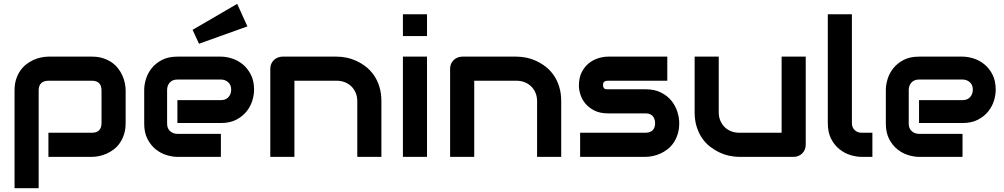

<svg xmlns="http://www.w3.org/2000/svg" viewBox="-20 -826 5289 1011"><path d="M641.6 -178.2Q641.6 -145.5 633.3 -119.4Q625 -93.3 611.3 -73.5Q597.7 -53.7 579.6 -39.8Q561.5 -25.9 541.7 -17.1Q522 -8.3 502 -4.2Q481.9 0 463.9 0H234.9V-127H463.9Q489.3 -127 502 -140.1Q514.6 -153.3 514.6 -178.2V-349.1Q514.6 -375.5 501.7 -388.2Q488.8 -400.9 463.9 -400.9H235.8Q210 -400.9 196.8 -387.9Q183.6 -375 183.6 -350.1V165H56.6V-350.1Q56.6 -382.8 64.9 -408.7Q73.2 -434.6 87.2 -454.3Q101.1 -474.1 119.1 -488Q137.2 -502 157 -510.7Q176.8 -519.5 197 -523.7Q217.3 -527.8 234.9 -527.8H463.9Q496.6 -527.8 522.5 -519.5Q548.3 -511.2 568.1 -497.6Q587.9 -483.9 601.8 -465.8Q615.7 -447.8 624.5 -428Q633.3 -408.2 637.5 -388.2Q641.6 -368.2 641.6 -350.1Z M1317.9 -353Q1317.9 -326.7 1308.6 -296.1Q1299.3 -265.6 1278.6 -239.5Q1257.8 -213.4 1224.4 -195.8Q1190.9 -178.2 1143.1 -178.2H914.1V-298.8H1143.1Q1168.9 -298.8 1183.1 -314.7Q1197.3 -330.6 1197.3 -354Q1197.3 -378.9 1181.4 -393.1Q1165.5 -407.2 1143.1 -407.2H914.1Q888.2 -407.2 874 -391.4Q859.9 -375.5 859.9 -352.1V-174.8Q859.9 -149.4 875.7 -135.3Q891.6 -121.1 915 -121.1H1143.1V0H914.1Q887.7 0 857.2 -9.3Q826.7 -18.6 800.5 -39.3Q774.4 -60.1 756.8 -93.5Q739.3 -127 739.3 -174.8V-353Q739.3 -379.4 748.5 -409.9Q757.8 -440.4 778.6 -466.6Q799.3 -492.7 832.8 -510.3Q866.2 -527.8 914.1 -527.8H1143.1Q1169.4 -527.8 1200 -518.6Q1230.5 -509.3 1256.6 -488.5Q1282.7 -467.8 1300.3 -434.3Q1317.9 -400.9 1317.9 -353ZM1282.7 -687 1027.8 -595.7 994.1 -668.9 1229 -805.7Z M1988.3 0H1861.3V-293Q1861.3 -317.9 1852.8 -337.6Q1844.2 -357.4 1829.6 -371.6Q1814.9 -385.7 1795.2 -393.3Q1775.4 -400.9 1752.4 -400.9H1530.3V0H1403.3V-464.8Q1403.3 -478 1408.2 -489.5Q1413.1 -501 1421.9 -509.5Q1430.7 -518.1 1442.4 -522.9Q1454.1 -527.8 1467.3 -527.8H1753.4Q1777.3 -527.8 1804 -522.5Q1830.6 -517.1 1856.7 -505.1Q1882.8 -493.2 1906.5 -474.9Q1930.2 -456.5 1948.5 -430.4Q1966.8 -404.3 1977.5 -370.1Q1988.3 -335.9 1988.3 -293Z M2228.5 -636.2H2101.6V-751H2228.5ZM2228.5 0H2101.6V-527.8H2228.5Z M2935.1 0H2808.1V-293Q2808.1 -317.9 2799.6 -337.6Q2791 -357.4 2776.4 -371.6Q2761.7 -385.7 2741.9 -393.3Q2722.2 -400.9 2699.2 -400.9H2477.1V0H2350.1V-464.8Q2350.1 -478 2355 -489.5Q2359.9 -501 2368.7 -509.5Q2377.4 -518.1 2389.2 -522.9Q2400.9 -527.8 2414.1 -527.8H2700.2Q2724.1 -527.8 2750.7 -522.5Q2777.3 -517.1 2803.5 -505.1Q2829.6 -493.2 2853.3 -474.9Q2877 -456.5 2895.3 -430.4Q2913.6 -404.3 2924.3 -370.1Q2935.1 -335.9 2935.1 -293Z M3556.6 -178.2Q3556.6 -145.5 3548.3 -119.4Q3540 -93.3 3526.4 -73.5Q3512.7 -53.7 3494.6 -39.8Q3476.6 -25.9 3456.8 -17.1Q3437 -8.3 3416.7 -4.2Q3396.5 0 3378.4 0H3034.7V-127H3377.4Q3403.3 -127 3416.5 -140.1Q3429.7 -153.3 3429.7 -178.2Q3427.2 -229 3378.4 -229H3181.6Q3139.6 -229 3110.4 -243.7Q3081.1 -258.3 3062.7 -280.3Q3044.4 -302.2 3036.4 -327.6Q3028.3 -353 3028.3 -375Q3028.3 -417.5 3043.5 -446.5Q3058.6 -475.6 3081.5 -493.7Q3104.5 -511.7 3131.3 -519.8Q3158.2 -527.8 3181.6 -527.8H3493.7V-400.9H3182.6Q3172.9 -400.9 3167.2 -398.7Q3161.6 -396.5 3158.9 -392.8Q3156.2 -389.2 3155.8 -385Q3155.3 -380.9 3155.3 -377Q3155.8 -369.1 3158.2 -364.7Q3160.6 -360.4 3164.3 -358.4Q3168 -356.4 3172.6 -356.2Q3177.2 -356 3181.6 -356H3378.4Q3427.2 -356 3461.4 -338.4Q3495.6 -320.8 3516.6 -294.2Q3537.6 -267.6 3547.1 -236.3Q3556.6 -205.1 3556.6 -178.2Z M4222.7 -64Q4222.7 -50.3 4217.8 -38.6Q4212.9 -26.9 4204.3 -18.3Q4195.8 -9.8 4184.3 -4.9Q4172.9 0 4159.7 0H3872.6Q3849.1 0 3822.5 -5.4Q3795.9 -10.7 3770 -22.7Q3744.1 -34.7 3720 -53Q3695.8 -71.3 3677.7 -97.4Q3659.7 -123.5 3648.7 -157.7Q3637.7 -191.9 3637.7 -234.9V-527.8H3764.6V-234.9Q3764.6 -210 3773.2 -190.2Q3781.7 -170.4 3796.4 -156.2Q3811 -142.1 3830.8 -134.5Q3850.6 -127 3873.5 -127H4095.7V-527.8H4222.7Z M4573.7 0H4517.1Q4489.7 0 4458.7 -9.3Q4427.7 -18.6 4400.9 -39.8Q4374 -61 4356.4 -95Q4338.9 -128.9 4338.9 -178.2V-751H4465.8V-178.2Q4465.8 -154.8 4480.5 -140.9Q4495.1 -127 4517.1 -127H4573.7Z M5223.1 -353Q5223.1 -326.7 5213.9 -296.1Q5204.6 -265.6 5183.8 -239.5Q5163.1 -213.4 5129.6 -195.8Q5096.2 -178.2 5048.3 -178.2H4819.3V-298.8H5048.3Q5074.2 -298.8 5088.4 -314.7Q5102.5 -330.6 5102.5 -354Q5102.5 -378.9 5086.7 -393.1Q5070.8 -407.2 5048.3 -407.2H4819.3Q4793.5 -407.2 4779.3 -391.4Q4765.1 -375.5 4765.1 -352.1V-174.8Q4765.1 -149.4 4781 -135.3Q4796.9 -121.1 4820.3 -121.1H5048.3V0H4819.3Q4793 0 4762.5 -9.3Q4731.9 -18.6 4705.8 -39.3Q4679.7 -60.1 4662.1 -93.5Q4644.5 -127 4644.5 -174.8V-353Q4644.5 -379.4 4653.8 -409.9Q4663.1 -440.4 4683.8 -466.6Q4704.6 -492.7 4738 -510.3Q4771.5 -527.8 4819.3 -527.8H5048.3Q5074.7 -527.8 5105.2 -518.6Q5135.7 -509.3 5161.9 -488.5Q5188 -467.8 5205.6 -434.3Q5223.1 -400.9 5223.1 -353Z"/></svg>

Font: Audiowide
Style: Regular
Weight: 400
Version: Version 1.003